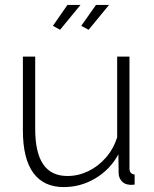

<svg xmlns="http://www.w3.org/2000/svg" viewBox="-20 -750 627 780"><path d="M73 -220V-520H123V-227Q123 -130 155.5 -82.5Q188 -35 254 -35Q298 -35 338.5 -54.5Q379 -74 410 -109.5Q441 -145 456 -192V-520H506V-66Q506 -54 511.5 -48Q517 -42 527 -41V0Q517 1 511.5 1Q506 1 502 0Q485 -2 474 -14.5Q463 -27 462 -45L461 -123Q427 -61 367.5 -25.5Q308 10 239 10Q157 10 115 -48Q73 -106 73 -220ZM224 -629 195 -645 254 -730H307ZM340 -629 310 -645 370 -730H423Z"/></svg>

Font: Raleway Thin Light
Style: Regular
Weight: 300
Version: Version 4.026